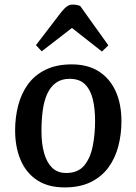

<svg xmlns="http://www.w3.org/2000/svg" viewBox="-20 -804 595 838"><path d="M262 14Q191 14 143 -17Q95 -48 70.5 -104.5Q46 -161 46 -236Q46 -292 59.5 -344Q73 -396 102 -436Q131 -476 178.5 -499.5Q226 -523 293 -523Q363 -523 411 -492.5Q459 -462 484.5 -406.5Q510 -351 510 -275Q510 -218 496.5 -166Q483 -114 453.5 -73.5Q424 -33 376.5 -9.5Q329 14 262 14ZM269 -49Q320 -49 347 -81Q374 -113 384.5 -165Q395 -217 395 -276Q395 -330 385 -371Q375 -412 351 -436Q327 -460 284 -460Q248 -460 224 -442.5Q200 -425 186 -394Q172 -363 166.5 -321.5Q161 -280 161 -231Q161 -177 172.5 -136Q184 -95 207.5 -72Q231 -49 269 -49ZM453 -606 425 -579 294 -682 162 -580 137 -607 248 -752Q262 -769 273 -776.5Q284 -784 296 -784Q306 -784 314 -782.5Q322 -781 330 -778Z"/></svg>

Font: Literata Medium
Style: Italic
Weight: 500
Italic angle: -2°
Designer: Latin by Veronika Burian and Jose Scaglione. Greek by Irene Vlachou. Cyrillic by Vera Evstafieva
Foundry: TypeTogether
Version: Version 3.103;gftools[0.9.29]